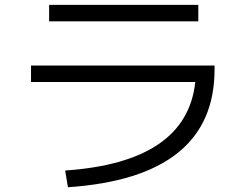

<svg xmlns="http://www.w3.org/2000/svg" viewBox="-20 -747 1040 807"><path d="M110.4 -471.7H881.8V-455.1Q881.8 -2 265.6 40L253.9 -30.3Q764.6 -65.4 800.8 -402.3H110.4ZM186.5 -657.2V-726.6H813.5V-657.2Z"/></svg>

Font: Mgen+ 1c regular
Style: Regular
Weight: 400
Designer: [Source Han Sans]
Ryoko NISHIZUKA  (kana & ideographs); Paul D. Hunt (Latin, Greek & Cyrillic); Wenlong ZHANG  (bopomofo
Version: Version 1.059.20150602